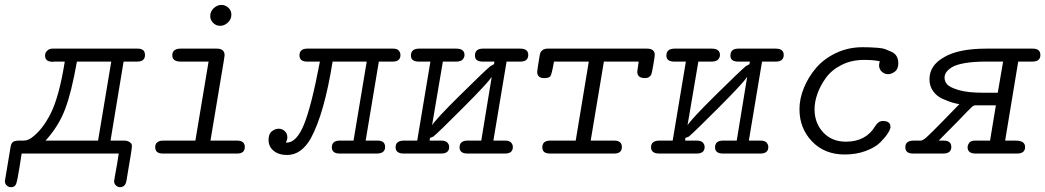

<svg xmlns="http://www.w3.org/2000/svg" viewBox="-26 -631 4295 789"><path d="M-5.9 112.8Q-5.9 112.8 16.1 -19Q19 -42 27.1 -47.6Q35.2 -53.2 53.2 -53.2H70.8Q85.9 -53.2 101.1 -63Q146 -93.8 181.4 -162.8Q216.8 -231.9 240.2 -377.9H198.2H195.8Q193.8 -377 191.9 -377Q158.7 -377 159.2 -402.8Q159.2 -407.7 161.1 -413.3Q163.1 -418.9 170.7 -425Q178.2 -431.2 190.9 -431.2H540Q569.8 -431.2 569.8 -405Q569.8 -378.9 540 -377.9H481.9L428.2 -53.2H483.9Q497.1 -53.2 505.1 -48.1Q513.2 -43 514.6 -38.6Q516.1 -34.2 516.1 -29.8Q516.1 -18.6 494.1 108.9Q490.2 137.7 467.8 138.2Q458 138.2 450.4 131.1Q442.9 124 442.9 112.8Q442.9 110.8 446.5 91.3Q450.2 71.8 455.1 43.5Q460 15.1 461.9 0H63Q59.1 22 54.2 56.2Q45.4 111.3 40.3 124.8Q35.2 138.2 19 138.2Q9.3 138.2 1.7 131.1Q-5.9 124 -5.9 112.8ZM161.1 -53.2H377L431.2 -377.9H290Q268.1 -252 241.2 -181.6Q214.4 -111.3 161.1 -53.2Z M611.8 -25.9Q611.8 -39.1 618.9 -44.9Q626 -50.8 631.8 -52Q637.7 -53.2 649.9 -53.2H776.9L831.1 -377.9H716.8Q681.6 -377.9 682.1 -403.8Q682.1 -430.7 715.8 -431.2H864.7Q897 -431.2 897 -403.8L894 -382.8L838.9 -53.2H947.8Q980 -53.2 980 -26.9Q980 0 948.7 0H643.1Q611.8 0 611.8 -25.9ZM837.9 -564.9Q837.9 -584 852.3 -597.4Q866.7 -610.8 883.8 -610.8Q899.9 -610.8 912.4 -599.4Q924.8 -587.9 924.8 -570.8Q924.8 -551.8 910.4 -538.3Q896 -524.9 878.9 -524.9Q861.8 -524.9 849.9 -536.9Q837.9 -548.8 837.9 -564.9Z M1077.6 -56.2Q1077.6 -81.1 1091.3 -91.6Q1105 -102.1 1118.7 -102.1Q1133.8 -102.1 1144.3 -92Q1154.8 -82 1154.8 -66.9Q1154.8 -57.1 1148.9 -44.9H1151.9Q1192.9 -44.9 1223.4 -119.9Q1253.9 -194.8 1288.6 -377.9H1233.9Q1205.1 -378.9 1204.6 -402.8Q1204.6 -430.7 1235.8 -431.2H1588.9Q1606.9 -431.2 1613.3 -422.6Q1619.6 -414.1 1619.6 -404.8Q1619.6 -378.9 1589.8 -377.9H1530.8L1476.6 -53.2H1525.9Q1556.6 -53.2 1556.6 -26.9Q1556.6 0 1521 0H1370.6Q1337.4 0 1337.6 -25.9Q1337.9 -51.8 1367.7 -53.2H1426.8L1481 -377.9H1340.8Q1306.6 -164.1 1251 -62Q1211.9 5.9 1153.8 5.9Q1119.6 5.9 1098.6 -11.2Q1077.6 -28.3 1077.6 -56.2Z M1630.9 -53.2H1688.5L1742.7 -377.9Q1742.7 -377.9 1694.8 -377.9Q1662.6 -377.9 1662.6 -402.8Q1662.6 -430.7 1695.8 -431.2H1848.6Q1882.8 -431.2 1882.8 -404.8Q1882.8 -396 1876.2 -387.5Q1869.6 -378.9 1851.6 -377.9H1793.9L1749.5 -116.2Q1765.6 -142.1 1864.3 -239.5Q1962.9 -336.9 1988.8 -358.9L2003.9 -367.2L2005.9 -377.9H1957.5Q1925.3 -377.9 1925.8 -402.8Q1925.8 -430.7 1957.5 -431.2H2111.8Q2145 -431.2 2144.8 -405Q2144.5 -378.9 2114.7 -377.9H2055.7L2001.5 -53.2H2049.8Q2066.9 -53.2 2074.2 -45.2Q2081.5 -37.1 2081.5 -26.9Q2081.5 0 2048.8 0H1895.5Q1862.3 0 1862.5 -25.9Q1862.8 -51.8 1892.6 -53.2H1951.7L1994.6 -314.9Q1977.5 -289.1 1878.2 -189.5Q1778.8 -89.8 1754.9 -69.8L1740.7 -64L1739.7 -53.2H1787.6Q1804.7 -53.2 1812.3 -45.2Q1819.8 -37.1 1819.8 -26.9Q1819.8 0 1786.6 0H1633.8Q1599.6 0 1599.6 -25.9Q1599.6 -51.8 1630.9 -53.2Z M2181.6 -335.9Q2181.6 -341.8 2190.4 -395Q2192.4 -408.2 2194.6 -414.1Q2196.8 -419.9 2204.1 -425.5Q2211.4 -431.2 2225.6 -431.2H2632.8Q2665 -431.2 2664.6 -404.8Q2664.6 -398.9 2658.7 -364.5Q2652.8 -330.1 2650.4 -325.2Q2643.6 -310.1 2624.5 -310.1Q2592.3 -310.1 2592.8 -336.9Q2592.8 -339.8 2598.6 -377.9H2455.6L2401.4 -53.2H2498.5Q2529.3 -53.2 2529.5 -27.1Q2529.8 -1 2499.5 0H2234.4Q2202.1 0 2202.6 -25.9Q2202.6 -52.7 2234.4 -53.2H2339.8L2393.6 -377.9H2250.5Q2241.7 -326.2 2235.8 -317.9Q2230 -310.1 2211.4 -310.1H2210.4Q2181.6 -310.1 2181.6 -335.9Z M2680.7 -53.2H2738.3L2792.5 -377.9Q2792.5 -377.9 2744.6 -377.9Q2712.4 -377.9 2712.4 -402.8Q2712.4 -430.7 2745.6 -431.2H2898.4Q2932.6 -431.2 2932.6 -404.8Q2932.6 -396 2926 -387.5Q2919.4 -378.9 2901.4 -377.9H2843.8L2799.3 -116.2Q2815.4 -142.1 2914.1 -239.5Q3012.7 -336.9 3038.6 -358.9L3053.7 -367.2L3055.7 -377.9H3007.3Q2975.1 -377.9 2975.6 -402.8Q2975.6 -430.7 3007.3 -431.2H3161.6Q3194.8 -431.2 3194.6 -405Q3194.3 -378.9 3164.6 -377.9H3105.5L3051.3 -53.2H3099.6Q3116.7 -53.2 3124 -45.2Q3131.3 -37.1 3131.3 -26.9Q3131.3 0 3098.6 0H2945.3Q2912.1 0 2912.4 -25.9Q2912.6 -51.8 2942.4 -53.2H3001.5L3044.4 -314.9Q3027.3 -289.1 2928 -189.5Q2828.6 -89.8 2804.7 -69.8L2790.5 -64L2789.6 -53.2H2837.4Q2854.5 -53.2 2862.1 -45.2Q2869.6 -37.1 2869.6 -26.9Q2869.6 0 2836.4 0H2683.6Q2649.4 0 2649.4 -25.9Q2649.4 -51.8 2680.7 -53.2Z M3259.3 -182.1Q3259.3 -225.1 3277.3 -269.5Q3295.4 -314 3327.4 -351.6Q3359.4 -389.2 3409.4 -413.1Q3459.5 -437 3518.6 -437Q3537.6 -437 3549.1 -436.5Q3560.5 -436 3580.6 -434.6Q3600.6 -433.1 3613 -428.5Q3625.5 -423.8 3638.9 -417.5Q3652.3 -411.1 3658.9 -399.2Q3665.5 -387.2 3665.5 -371.1Q3665.5 -347.2 3651.4 -336.7Q3637.2 -326.2 3623.5 -326.2Q3608.4 -326.2 3597.4 -336.7Q3586.4 -347.2 3586.4 -362.8Q3586.4 -367.7 3589.4 -378.9Q3568.4 -384.8 3524.4 -384.8Q3472.7 -384.8 3431.6 -363.8Q3390.6 -342.8 3367.4 -310.3Q3344.2 -277.8 3332.8 -244.9Q3321.3 -211.9 3321.3 -182.1Q3321.3 -125 3356.9 -86.9Q3392.6 -48.8 3450.2 -48.8Q3533.2 -48.8 3571.3 -113.8Q3583.5 -133.8 3602.5 -133.8Q3633.3 -133.8 3633.3 -108.9Q3633.3 -100.1 3622.3 -83Q3611.3 -65.9 3590.8 -45.4Q3570.3 -24.9 3531.2 -10.5Q3492.2 3.9 3445.3 3.9Q3362.3 3.9 3310.8 -50Q3259.3 -104 3259.3 -182.1Z M3694.3 -25.9Q3694.3 -52.7 3727.5 -53.2Q3727.5 -53.2 3757.3 -53.2Q3766.1 -53.2 3781.2 -66.7Q3796.4 -80.1 3846.2 -130.9Q3887.2 -173.8 3916.5 -203.1Q3902.3 -205.1 3887.5 -209.5Q3872.6 -213.9 3848.4 -224.4Q3824.2 -234.9 3808.8 -255.9Q3793.5 -276.9 3793.5 -305.2Q3793.5 -362.3 3853.5 -396Q3912.6 -431.2 4028.3 -431.2H4218.3Q4249 -431.2 4249.3 -405Q4249.5 -378.9 4218.3 -377.9H4158.2L4104.5 -53.2H4147.5Q4186.5 -53.2 4186.5 -26.9Q4186.5 0 4153.3 0H3983.4Q3950.2 0 3950.2 -25.9Q3950.2 -34.7 3956.8 -43.9Q3963.4 -53.2 3981.4 -53.2H4042.5L4066.4 -198.2H3982.4Q3975.6 -198.2 3968 -191.7Q3960.4 -185.1 3910.2 -132.8Q3865.2 -86.9 3831.5 -53.2H3852.5Q3883.3 -53.2 3883.3 -26.9Q3883.3 0 3849.1 0H3726.1Q3694.3 0 3694.3 -25.9ZM3855.5 -312Q3855.5 -296.9 3866 -284.4Q3876.5 -272 3913.3 -261Q3950.2 -250 4011.2 -250H4074.2L4096.2 -377.9H4025.4Q3974.6 -377.9 3938.5 -371.6Q3902.3 -365.2 3885.7 -354.7Q3869.1 -344.2 3862.3 -333.7Q3855.5 -323.2 3855.5 -312Z"/></svg>

Font: CMU Typewriter Text
Style: LightOblique
Weight: 200
Italic angle: -9.46001°
Version: Version 0.7.0